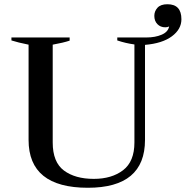

<svg xmlns="http://www.w3.org/2000/svg" viewBox="-20 -877 877 907"><path d="M115 -216V-666Q65 -676 34 -686V-700H309V-685Q279 -675 229 -666V-204Q229 -111 282 -71.5Q335 -32 423 -32Q508 -32 561.5 -73Q615 -114 615 -204V-667Q572 -673 534 -686V-700H672Q713 -700 743.5 -713Q774 -726 779 -752Q771 -748 761 -748Q738 -748 723.5 -763Q709 -778 709 -802Q709 -824 724 -840.5Q739 -857 771 -857Q837 -857 837 -786Q837 -739 792 -705.5Q747 -672 665 -665V-216Q665 10 395 10Q115 10 115 -216Z"/></svg>

Font: Trirong Medium
Style: Regular
Weight: 500
Designer: Katatrad Team
Foundry: CadsonDemak
Version: Version 1.001